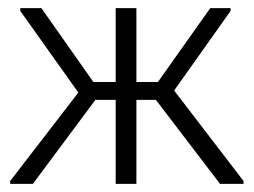

<svg xmlns="http://www.w3.org/2000/svg" viewBox="-20 -453 625 473"><path d="M5 -7 173 -225 30 -426V-433H82L210 -251H265V-433H316V-251H369L498 -433H548V-426L409 -230L580 -7V0H522L364 -207H316V0H265V-207H215L61 0H5Z"/></svg>

Font: Tilda Sans Light
Style: Regular
Weight: 300
Designer: ParaType Ltd
Foundry: ParaType Ltd
Version: Version 1.009